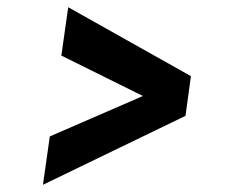

<svg xmlns="http://www.w3.org/2000/svg" viewBox="-20 -616 630 532"><path d="M99 -104 118 -238 376 -350 150 -462 169 -596 509 -405 494 -295Z"/></svg>

Font: Host Grotesk
Style: Bold Italic
Weight: 700
Italic angle: -8°
Designer: Doğukan Karapınar
Foundry: Element Type
Version: Version 1.003; ttfautohint (v1.8.4.7-5d5b)